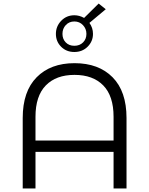

<svg xmlns="http://www.w3.org/2000/svg" viewBox="-20 -1062 841 1082"><path d="M399 -976Q427 -976 454 -961L536 -1042L576 -1010L484 -933Q504 -905 504 -871Q504 -829 474 -799Q444 -769 399 -769Q354 -769 324.5 -798.5Q295 -828 295 -871Q295 -914 325 -945Q355 -976 399 -976ZM332 -871Q332 -842 350.5 -823Q369 -804 399 -804Q429 -804 448 -823Q467 -842 467 -871Q467 -900 447.5 -920.5Q428 -941 399 -941Q370 -941 351 -921Q332 -901 332 -871ZM400 -706Q536 -706 614.5 -626.5Q693 -547 693 -397V0H620V-206H180V0H108V-397Q108 -547 186.5 -626.5Q265 -706 400 -706ZM180 -270H620V-404Q620 -521 562 -580.5Q504 -640 400 -640Q296 -640 238 -580.5Q180 -521 180 -404Z"/></svg>

Font: Montserrat Alternates
Style: Regular
Weight: 400
Designer: Julieta Ulanovsky
Foundry: Julieta Ulanovsky
Version: Version 7.200;PS 007.200;hotconv 1.0.88;makeotf.lib2.5.64775